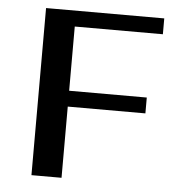

<svg xmlns="http://www.w3.org/2000/svg" viewBox="-48 -667 659 712"><g transform="rotate(5 282.0 -311.0)"><path d="M535 -563H207V-324H496V-265H207V0H95V-622H535Z"/></g></svg>

Font: Sarpanch Medium
Style: Regular
Weight: 500
Designer: Manushi Parikh (Devanagari and Latin), Jyotish Sonowal (Devanagari)
Foundry: Indian Type Foundry
Version: Version 2.004;PS 1.0;hotconv 1.0.78;makeotf.lib2.5.61930; tt